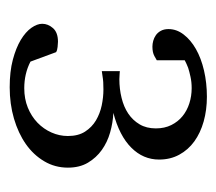

<svg xmlns="http://www.w3.org/2000/svg" viewBox="-46 -786 457 406"><g transform="rotate(90 183.0 -583.5)"><path d="M335 -498Q335 -470.7 321.5 -448Q308.1 -425.3 285.2 -409.2Q262.2 -393.1 231.2 -384Q200.2 -375 165 -375Q131.8 -375 106.9 -381.6Q82 -388.2 64.9 -398.4Q47.9 -408.7 39.3 -420.9Q30.8 -433.1 30.8 -443.8Q30.8 -456.1 40 -466.6Q49.3 -477.1 68.8 -477.1Q72.8 -477.1 79.8 -476.3Q86.9 -475.6 90.8 -473.1L110.8 -418.9Q136.2 -405.8 167 -405.8Q189.5 -405.8 208 -413.3Q226.6 -420.9 240 -433.8Q253.4 -446.8 260.7 -463.4Q268.1 -480 268.1 -498Q268.1 -520 258.8 -534.4Q249.5 -548.8 235.1 -557.4Q220.7 -565.9 203.4 -569.6Q186 -573.2 169.9 -573.2Q161.1 -573.2 154.1 -572.8Q147 -572.3 141.6 -571.3Q135.7 -570.3 130.9 -569.8V-607.9Q132.3 -607.9 137.9 -607.4Q143.6 -606.9 147.9 -606.9Q168.5 -606.9 187.5 -611.6Q206.5 -616.2 220.7 -625.7Q234.9 -635.3 243.4 -649.7Q252 -664.1 252 -684.1Q252 -702.6 244.9 -716.8Q237.8 -731 226.1 -740.5Q214.4 -750 199 -754.9Q183.6 -759.8 167 -759.8Q153.8 -759.8 142.8 -757.3Q131.8 -754.9 124 -752.4Q115.2 -749 107.9 -745.1V-686Q106.4 -685.1 98.9 -680.9Q91.3 -676.8 79.1 -676.8Q73.2 -676.8 66.9 -678.5Q60.5 -680.2 54.9 -684.1Q49.3 -688 45.7 -694.6Q42 -701.2 42 -710.9Q42 -728 53.5 -742.9Q64.9 -757.8 84.2 -768.8Q103.5 -779.8 129.6 -785.9Q155.8 -792 185.1 -792Q212.9 -792 237.3 -785.2Q261.7 -778.3 279.5 -765.4Q297.4 -752.4 307.6 -733.6Q317.9 -714.8 317.9 -690.9Q317.9 -657.2 292.7 -632.1Q267.6 -606.9 219.2 -594.2Q239.7 -593.3 260.5 -587.4Q281.2 -581.5 297.6 -569.8Q314 -558.1 324.5 -540.5Q335 -522.9 335 -498Z"/></g></svg>

Font: BabelStone Ogham Bound
Style: Italic
Weight: 400
Italic angle: -30°
Designer: Andrew West
Foundry: BabelStone
Version: Version 2.02 March 14, 2022